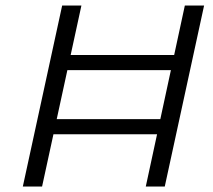

<svg xmlns="http://www.w3.org/2000/svg" viewBox="-20 -678 773 698"><path d="M510 0 652 -658H722L579 0ZM63 0 206 -658H276L133 0ZM128 -190 140 -245H610L598 -190ZM179 -423 190 -478H660L649 -423Z"/></svg>

Font: Ysabeau Office
Style: Italic
Weight: 400
Italic angle: -12°
Designer: Christian Thalmann (Catharsis Fonts)
Version: Version 2.001;gftools[0.9.30]; featfreeze: tnum,lnum,ss02